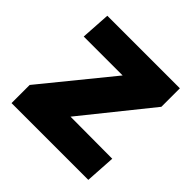

<svg xmlns="http://www.w3.org/2000/svg" viewBox="-140 -645 771 771"><g transform="rotate(45 245.0 -260.0)"><path d="M26 -103 263 -394H42L50 -520H462V-415L232 -129L470 -128L462 0H26Z"/></g></svg>

Font: Murecho
Style: Bold
Weight: 700
Designer: Neil Summerour
Foundry: Positype
Version: Version 1.010; ttfautohint (v1.8.3)